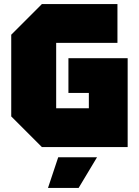

<svg xmlns="http://www.w3.org/2000/svg" viewBox="-20 -720 680 940"><path d="M35 -150V-550L185 -700H555V-510H255V-190H415V-265H315V-435H605V0H185ZM215 200 265 50H455L365 200Z"/></svg>

Font: Tektur Black
Style: Regular
Weight: 900
Designer: Adam Jagosz
Foundry: Adam Jagosz
Version: Version 1.005;gftools[0.9.30]